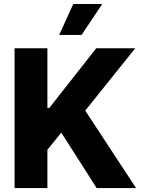

<svg xmlns="http://www.w3.org/2000/svg" viewBox="-20 -951 717 971"><path d="M53.7 -707H219.7V-405.3H229.5L466.8 -707H664.1L411.1 -391.6L668 0H468.8L290 -280.3L219.7 -193.4V0H53.7ZM350.6 -930.7H497.1L392.6 -774.4H279.3Z"/></svg>

Font: Pretendard Std ExtraBold
Style: Regular
Weight: 800
Designer: Base glyphs from Inter by Rasmus Andersson; Hangeul glyphs from Noto Sans CJK(Source Han Sans) by Jang Soo-young and Kan
Foundry: Kil Hyung-jin
Version: Version 1.309